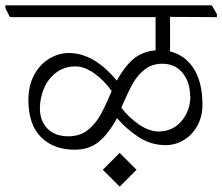

<svg xmlns="http://www.w3.org/2000/svg" viewBox="-49 -654 830 717"><path d="M586 -591V-462Q643 -448 675 -397Q707 -346 707 -263Q707 -218 687.5 -183.5Q668 -149 636.5 -130.5Q605 -112 570 -112Q514 -112 468 -142.5Q422 -173 388 -213Q356 -154 320 -124.5Q284 -95 230 -95Q151 -95 104 -142Q57 -189 57 -281Q57 -334 78.5 -374Q100 -414 135 -435Q170 -456 208 -456Q302 -456 387 -353Q418 -408 451 -435Q484 -462 532 -466V-590H-12L-29 -624V-634H742L761 -601V-590ZM661 -295Q661 -346 633.5 -381Q606 -416 557 -416Q519 -416 491.5 -394.5Q464 -373 446 -340.5Q428 -308 404 -252Q431 -216 469.5 -189.5Q508 -163 543 -163Q596 -163 629 -202Q662 -241 662 -296ZM206 -145Q248 -145 276.5 -166.5Q305 -188 324.5 -222Q344 -256 368 -314Q339 -355 302.5 -380.5Q266 -406 233 -406Q192 -406 161.5 -383.5Q131 -361 115.5 -324.5Q100 -288 100 -249Q100 -203 128 -174Q156 -145 207 -145ZM398 -83 461 -20 398 43 335 -20Z"/></svg>

Font: Martel UltraLight
Style: Regular
Weight: 250
Designer: Dan Reynolds
Foundry: Dan Reynolds
Version: Version 1.001; ttfautohint (v1.1) -l 5 -r 5 -G 72 -x 0 -D la